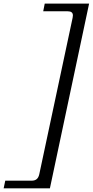

<svg xmlns="http://www.w3.org/2000/svg" viewBox="-81 -865 508 1052"><path d="M164.1 -845.2 155.8 -803.2H289.6C309.1 -803.2 318.4 -795.9 318.4 -780.3C318.4 -776.4 317.9 -772.5 316.9 -767.6L134.3 89.4C128.9 113.8 116.2 125 91.8 125H-52.2L-61 167H192.4L407.2 -845.2Z"/></svg>

Font: Cardo
Style: Italic
Weight: 400
Designer: David J. Perry
Foundry: David J. Perry
Version: Version 0.99